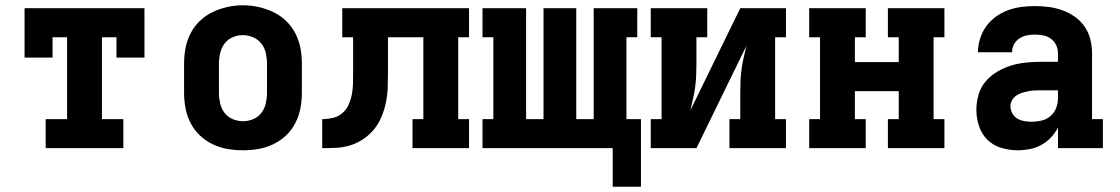

<svg xmlns="http://www.w3.org/2000/svg" viewBox="-20 -561 4240 727"><path d="M153 0V-110H234V-420H179V-343H73V-530H527V-343H421V-420H366V-110H447V0Z M900 8Q870 8 841 3Q812 -2 785 -15Q758 -28 736.5 -48.5Q715 -69 701.5 -95.5Q688 -122 682.5 -151Q677 -180 677 -210V-320Q677 -350 682.5 -379Q688 -408 701.5 -434.5Q715 -461 737 -482Q759 -503 785.5 -515.5Q812 -528 841 -534.5Q870 -541 900 -541Q930 -541 959 -534.5Q988 -528 1014.5 -515.5Q1041 -503 1063 -482Q1085 -461 1098.5 -434.5Q1112 -408 1117.5 -379Q1123 -350 1123 -320V-210Q1123 -180 1117.5 -151Q1112 -122 1098.5 -95.5Q1085 -69 1063.5 -48.5Q1042 -28 1015 -15Q988 -2 959 3Q930 8 900 8ZM900 -102Q920 -102 939 -110Q958 -118 970 -134Q982 -150 986.5 -170Q991 -190 991 -210V-320Q991 -340 986.5 -360Q982 -380 969.5 -396Q957 -412 938 -420Q919 -428 899 -428Q879 -428 860 -419.5Q841 -411 829.5 -395Q818 -379 813.5 -359.5Q809 -340 809 -320V-210Q809 -190 813.5 -170Q818 -150 830 -134Q842 -118 861 -110Q880 -102 900 -102Z M1200 0V-110Q1220 -110 1240 -114.5Q1260 -119 1275.5 -132Q1291 -145 1299.5 -163.5Q1308 -182 1312 -202Q1316 -222 1316.5 -242Q1317 -262 1317 -282V-420H1276V-530H1756V-420H1715V-110H1756V0H1542V-110H1583V-420H1449V-283Q1449 -256 1448 -228.5Q1447 -201 1441.5 -174Q1436 -147 1425.5 -121Q1415 -95 1398 -73.5Q1381 -52 1358 -36Q1335 -20 1309 -11.5Q1283 -3 1255.5 -1.5Q1228 0 1200 0Z M2407 146H2300V0H1807V-110H1848V-420H1807V-530H1972V-110H2038V-530H2162V-110H2228V-530H2393V-420H2352V-110H2407Z M2444 0V-110H2485V-420H2444V-530H2658V-420H2617V-318Q2617 -296 2616 -274Q2615 -252 2612 -230Q2609 -208 2604 -186.5Q2599 -165 2594 -143L2783 -530H2956V-420H2915V-110H2956V0H2742V-110H2783V-212Q2783 -234 2784 -256Q2785 -278 2788 -300Q2791 -322 2796 -343.5Q2801 -365 2806 -387L2617 0Z M3044 0V-110H3085V-420H3044V-530H3258V-420H3217V-326H3383V-420H3342V-530H3556V-420H3515V-110H3556V0H3342V-110H3383V-216H3217V-110H3258V0Z M3834 8Q3834 8 3834 8Q3834 8 3834 8H3833Q3802 8 3771.5 -1Q3741 -10 3719 -31.5Q3697 -53 3687 -83.5Q3677 -114 3677 -145Q3677 -174 3685 -202Q3693 -230 3711.5 -252Q3730 -274 3755 -289Q3780 -304 3807.5 -312.5Q3835 -321 3864 -324Q3893 -327 3921 -327H3986V-360Q3986 -376 3979 -390.5Q3972 -405 3959 -414.5Q3946 -424 3930 -427Q3914 -430 3898 -430Q3883 -430 3868 -427Q3853 -424 3840 -415.5Q3827 -407 3819.5 -393Q3812 -379 3812 -363H3683Q3683 -363 3683 -363Q3683 -363 3683 -363Q3683 -389 3691 -414.5Q3699 -440 3714 -461Q3729 -482 3750.5 -497.5Q3772 -513 3796 -522Q3820 -531 3846 -534.5Q3872 -538 3898 -538Q3925 -538 3951.5 -534.5Q3978 -531 4003 -522Q4028 -513 4050 -497.5Q4072 -482 4087 -460Q4102 -438 4108.5 -412Q4115 -386 4115 -360V-110H4156V0H3986V-78Q3975 -57 3959 -40Q3943 -23 3922.5 -12Q3902 -1 3879.5 3.5Q3857 8 3834 8ZM3886 -100Q3905 -100 3924 -104.5Q3943 -109 3957.5 -121.5Q3972 -134 3979 -152Q3986 -170 3986 -189V-219H3921Q3909 -219 3897 -218.5Q3885 -218 3873 -215.5Q3861 -213 3849.5 -209.5Q3838 -206 3828 -199Q3818 -192 3812 -181.5Q3806 -171 3806 -159Q3806 -145 3813 -132Q3820 -119 3832 -112Q3844 -105 3858 -102.5Q3872 -100 3886 -100Z"/></svg>

Font: Iosevka Slab XBdEx
Style: Regular
Weight: 800
Width: 7
Monospace: yes
Designer: Belleve Invis
Foundry: Belleve Invis
Version: Version 11.1.0; ttfautohint (v1.8.3)